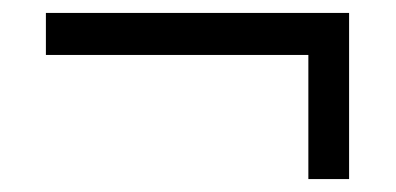

<svg xmlns="http://www.w3.org/2000/svg" viewBox="-20 -406 612 297"><path d="M457 -321V-129H520V-386H51V-321Z"/></svg>

Font: Frost Regular
Style: Regular
Weight: 400
Designer: Lee Frost
Foundry: Lee Frost for Ice Communication Norge AS
Version: Version 2.011;hotconv 1.0.107;makeotfexe 2.5.65593